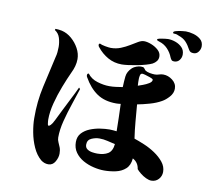

<svg xmlns="http://www.w3.org/2000/svg" viewBox="-90 -934 1181 1068"><g transform="rotate(10 500.0 -400.5)"><path d="M595 -145Q573 -150 550.5 -155.5Q528 -161 505 -161Q483 -161 460.5 -151Q438 -141 438 -115Q438 -98 450 -89.5Q462 -81 478 -78.5Q494 -76 507 -76Q544 -76 567.5 -90.5Q591 -105 595 -145ZM740 -533Q740 -536 737 -538Q733 -541 720.5 -545.5Q708 -550 695.5 -553.5Q683 -557 678 -557Q668 -557 665.5 -545.5Q663 -534 663 -527Q663 -517 663 -507.5Q663 -498 664 -487Q673 -490 691 -496.5Q709 -503 724.5 -512.5Q740 -522 740 -533ZM351 -413Q338 -372 321 -322Q304 -272 291 -221.5Q278 -171 278 -127Q278 -113 284 -100.5Q290 -88 295.5 -73.5Q301 -59 301 -39Q301 -17 287.5 6.5Q274 30 249 30Q237 30 226.5 26Q216 22 207 15Q179 -9 161.5 -48Q144 -87 136 -130.5Q128 -174 128 -209V-212Q127 -302 146.5 -389.5Q166 -477 186 -564Q190 -578 191.5 -593Q193 -608 193 -623Q193 -648 185.5 -673Q178 -698 156 -712L158 -719Q167 -719 176.5 -718Q186 -717 195 -715Q225 -708 250.5 -686Q276 -664 292 -634.5Q308 -605 308 -574Q308 -554 302.5 -534Q297 -514 288 -496Q270 -457 251 -408Q232 -359 219 -309Q206 -259 206 -216Q206 -214 206.5 -205.5Q207 -197 208.5 -189.5Q210 -182 213 -182Q220 -182 225.5 -189Q231 -196 234 -200Q245 -219 255 -240.5Q265 -262 275 -281Q292 -316 310 -350.5Q328 -385 344 -420ZM886 -39Q886 -15 870 2.5Q854 20 829 20Q816 20 799 12Q782 4 767 -8Q752 -20 744 -30Q739 -67 707 -84Q704 -45 681.5 -24.5Q659 -4 626.5 3Q594 10 561 10Q533 10 501 2.5Q469 -5 441.5 -20.5Q414 -36 396.5 -60.5Q379 -85 379 -119Q379 -150 397 -169.5Q415 -189 442 -200Q469 -211 498.5 -215.5Q528 -220 552 -220Q562 -220 572 -219Q582 -218 592 -217Q591 -255 590.5 -294Q590 -333 588 -371Q581 -370 574.5 -369.5Q568 -369 562 -369Q497 -369 453.5 -398.5Q410 -428 378 -485Q375 -490 375 -495Q375 -506 384 -506Q404 -479 440 -468Q476 -457 508 -457Q527 -457 545.5 -459.5Q564 -462 583 -465Q584 -497 587 -525.5Q590 -554 615 -577Q624 -585 638 -590Q652 -595 663 -595Q670 -595 675 -594Q680 -593 684 -587Q688 -583 687.5 -582.5Q687 -582 691 -578Q701 -571 717.5 -568Q734 -565 746 -565Q758 -565 769.5 -569Q781 -573 793 -573Q821 -573 845.5 -554Q870 -535 870 -506Q870 -481 851 -459.5Q832 -438 812 -427Q784 -411 747 -400.5Q710 -390 678 -384Q682 -336 686 -288.5Q690 -241 697 -194Q721 -186 753.5 -172.5Q786 -159 816 -139Q846 -119 866 -94Q886 -69 886 -39ZM754 -667Q754 -652 745.5 -641Q737 -630 724 -623Q712 -617 689.5 -610.5Q667 -604 641 -599Q615 -594 592 -591Q569 -588 555 -588Q512 -588 476.5 -608Q441 -628 415 -661Q410 -666 410 -673Q410 -681 417 -681Q425 -676 447 -672Q469 -668 479 -668Q509 -668 535 -678.5Q561 -689 583 -702.5Q605 -716 623 -726.5Q641 -737 656 -737Q674 -737 697 -728Q720 -719 737 -703.5Q754 -688 754 -667ZM880 -701Q880 -683 869 -669Q858 -655 839 -655Q829 -655 824.5 -660Q820 -665 816 -674Q806 -700 786.5 -720.5Q767 -741 740 -749Q736 -751 730.5 -752.5Q725 -754 725 -759Q725 -763 738.5 -766Q752 -769 766.5 -770.5Q781 -772 785 -772Q806 -772 828 -764Q850 -756 865 -740.5Q880 -725 880 -701ZM976 -764Q976 -748 965.5 -733.5Q955 -719 938 -719Q928 -719 921.5 -722Q915 -725 910 -734Q897 -759 881.5 -775.5Q866 -792 839 -801Q835 -803 829.5 -805Q824 -807 819 -807Q815 -807 810.5 -807.5Q806 -808 806 -813Q806 -819 821 -823Q836 -827 852.5 -829Q869 -831 875 -831Q895 -831 918.5 -824.5Q942 -818 959 -803.5Q976 -789 976 -764Z"/></g></svg>

Font: Kaisei Tokumin
Style: Bold
Weight: 700
Designer: Font-Kai, 金井和夫
Foundry: KAZUO KANAI
Version: Version 5.003